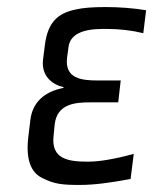

<svg xmlns="http://www.w3.org/2000/svg" viewBox="-20 -514 434 544"><path d="M132 -131 135 -162C142 -220 193 -224 236 -224H315L322 -286H256C212 -286 163 -291 170 -350L174 -380C178 -415 211 -432 271 -432H283C318 -432 353 -428 386 -420L394 -485C357 -491 319 -494 279 -494C243 -494 215 -492 194 -487C147 -477 115 -454 107 -385L102 -346C96 -298 129 -274 160 -267V-265C104 -254 72 -223 66 -174L60 -124C53 -63 67 -26 99 -10C134 8 157 10 207 10C245 10 293 4 350 -7L359 -78C304 -63 261 -56 230 -56C177 -56 123 -61 132 -131Z"/></svg>

Font: Gamestation Condensed
Style: Italic
Weight: 400
Width: 3
Designer: Jonas Hecksher
Foundry: Jonas Hecksher, Playtypeª, e-types AS
Version: Version 1.003